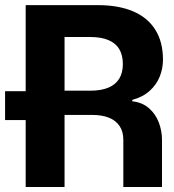

<svg xmlns="http://www.w3.org/2000/svg" viewBox="-23 -748 697 768"><path d="M-2.7 -267.8V-383.2H159.6V-267.8ZM79.7 -727.5H367.4Q450.7 -727.5 509 -702.8Q567.4 -678.1 598.1 -629.3Q628.9 -580.6 628.9 -508.9Q628.9 -474.4 616.1 -442Q603.3 -409.7 575.8 -384.7Q548.2 -359.7 506.2 -348.5V-342.7Q546.2 -338.6 572.9 -315.1Q599.7 -291.7 612.4 -257.8Q625 -223.9 625 -188.6V0H470.3V-189Q470.3 -221.9 455.2 -244.1Q440.1 -266.4 412.5 -277.3Q384.8 -288.3 345.9 -288.3H235.2V0H79.7ZM337.7 -385.2Q381.3 -385.2 410.4 -397.4Q439.5 -409.6 453.9 -433.3Q468.4 -456.9 468.4 -491.6Q468.4 -527.5 453.9 -551.6Q439.5 -575.7 410.4 -587.8Q381.3 -600 337.3 -600H235.2V-385.2Z"/></svg>

Font: Intratopia Thin
Style: Regular
Weight: 100
Designer: Rasmus Andersson
Foundry: rsms
Version: Version 3.000;Glyphs 3.2.3 (3260)